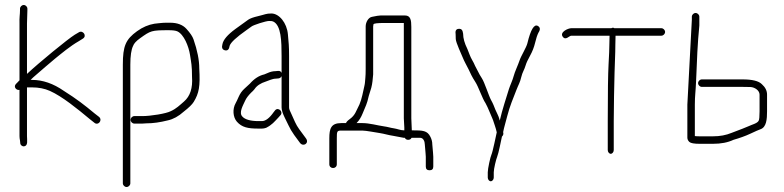

<svg xmlns="http://www.w3.org/2000/svg" viewBox="-20 -578 3141 769"><path d="M75.1 -558C67.2 -558 60.1 -550.9 60.1 -543V-537C60.1 -520.3 57.1 -507.8 58.1 -483V-256C56.1 -254.7 54.4 -253 53.1 -251L45.1 -243C31.4 -230.5 46 -215 58.1 -218V-33C58.1 -27.7 58.8 -21.7 60.1 -15L61.1 -5C61.1 2.7 69 9.4 77.1 8C93.2 5.1 88.1 -16.7 88.1 -33V-228H108.1C134.9 -228 158.8 -223.3 179.8 -213.9C229 -192 290.2 -142.1 339.5 -101L358.5 -86C373.5 -73.7 392.2 -97 376.5 -110L358.5 -124C318.5 -157.3 287 -181.7 235.7 -214C193.6 -243.3 151.1 -258 108.1 -258H102.5C108.4 -264 116.2 -271.2 126.1 -279.5C146.5 -296.7 178.2 -325.2 199.7 -342.5C225 -362.9 261.3 -393.6 295.5 -413L311.5 -423C330.2 -434.2 311.7 -458.1 296.5 -449L279.5 -439C250.8 -421.2 136.2 -327.1 88.1 -282V-484L89.7 -537V-543C89.7 -550.9 83 -558 75.1 -558Z M502 156V-319C502 -354.3 505.7 -379.3 513 -394C516.2 -403.5 525.6 -413.9 541.4 -425.1C583.4 -455.1 586.3 -457 656.1 -457C672 -457 683.6 -455.5 690.2 -452.5C716.5 -440.6 735.8 -392.4 741.1 -358C745.8 -327.9 749.1 -315.3 749.1 -270C752.3 -225.5 741.6 -192.7 717.1 -171.5C699.7 -156.4 686.2 -142.9 664.3 -132.9C645.8 -122.9 582.8 -113 550 -113H518C510.1 -113 503 -105.9 503 -98C503 -90.1 510.1 -83 518 -83H550C555.3 -83 560.7 -83.3 566 -84C593.6 -84 620.8 -88 652.8 -96C673.5 -100.5 695.2 -112.1 716.1 -131C736.5 -146.9 749.8 -159.9 755.9 -169.9C777.2 -204.8 782.3 -232.6 778.1 -304C778.1 -337.2 770.5 -376 755.1 -420.3C751.2 -431.9 741.7 -445.9 726.8 -462.3C711.9 -478.8 690 -487 661.1 -487H644.8C637.3 -487 627.7 -486.3 616 -485L598.4 -483C574.8 -479.1 551.2 -469.2 529 -453.1C483.5 -420.2 472 -393.9 472 -319V156C472 163.9 479.1 171 487 171C494.9 171 502 163.9 502 156Z M880.9 -376.5C891.4 -373.9 897.8 -380 899.9 -395C904.3 -408.1 926.8 -428.9 967.4 -457.5C976.4 -463.8 982.9 -468.5 986.9 -471.5C994 -477.7 1044.8 -494 1057.4 -494C1066.2 -494 1071.7 -493.3 1073.8 -492C1106.5 -477.3 1107.8 -412.1 1107.8 -353V-286C1105.2 -292 1100.5 -294.7 1093.8 -294L1083.4 -293C1072.9 -293 1062 -290.3 1050.6 -285L1038.6 -280C1017.1 -275.1 998.4 -262.8 980.9 -243C976.2 -238.3 969 -231.7 959.3 -223.1C949.6 -214.5 941.9 -203.8 936.3 -191.1C930.7 -178.4 926.6 -169.7 923.9 -165C910.5 -141.6 912.8 -108.7 928.9 -90.5C948.8 -68.1 972.6 -63 1013.8 -63H1029.4C1034.5 -63 1039.9 -64 1045.8 -66C1069.6 -77.9 1079.1 -90.6 1094.8 -107L1102.8 -116C1116.5 -129.7 1095.1 -150 1082.6 -137L1076.2 -129C1059.4 -105 1043.7 -93 1029 -93H1014.6C984.7 -93 961.4 -99 950.9 -111C935.4 -126.5 953.5 -155.9 961.6 -174.2C966 -184.3 974.1 -195.2 985.9 -207C991.4 -211.7 995.7 -216.3 999.4 -221C1008.5 -234.7 1023.7 -244.9 1045 -251.5C1056 -254.9 1070.8 -263 1085 -263L1095.8 -264C1101.2 -264.7 1105.2 -267.7 1107.8 -273V-148C1107.8 -137.3 1112.3 -123 1121.3 -105C1146.6 -54.4 1140.5 -60.4 1181.3 -6C1194.8 11.9 1219.9 -4.6 1205.3 -24C1192.4 -41.2 1189.5 -45.7 1178.2 -60.8C1165.3 -77.9 1157 -99.9 1147.8 -120L1140.3 -136.5C1138.7 -140.2 1137.8 -144 1137.8 -148V-353C1137.8 -395.6 1136.1 -406.5 1133.1 -440.8C1129.1 -486.1 1098.2 -524 1067 -524C1045.4 -524 1042 -520 1013.6 -513.3C995.4 -509.1 981.7 -504.3 974.2 -499C957.7 -487.3 940.1 -474.3 922.9 -462C891.4 -438.9 874.1 -418.6 870.9 -401C867 -387.3 870.3 -379.1 880.9 -376.5Z M1602.4 -516H1504.1C1498.2 -516 1487 -514.2 1469.6 -510.5C1455.4 -508 1444.6 -489 1444.6 -472V-302C1444.6 -286.3 1444.2 -274.8 1443.4 -267.2C1441.8 -252.4 1442.4 -246.1 1439.4 -233.5C1434.2 -211.4 1429.3 -181.8 1419.7 -159.7C1405.6 -132.4 1403 -117.1 1381.1 -101.2C1371.7 -94.4 1366.7 -89 1366 -85H1347C1305.8 -85 1299 -63.2 1299 -24V80C1299 88.8 1305.5 95 1314 95C1322.5 95 1329 88.8 1329 80V-24C1329 -51.9 1329.8 -55 1347 -55H1431.4C1445.8 -55 1486.1 -47.2 1500.1 -45.2C1518.4 -42.5 1537.4 -36.3 1554.8 -34L1597.4 -26H1601.4C1604.1 -20.7 1608.6 -18 1614.9 -18C1621.2 -18 1625.7 -20.7 1628.4 -26H1646.4H1663.3C1675.2 -26 1681.4 -11.7 1681.4 0L1684.4 35C1685.1 41 1685.4 46 1685.4 50V89C1685.4 99 1690.4 104 1700.4 104C1710.4 104 1715.4 99 1715.4 89V50C1715.4 45.3 1715.1 40 1714.4 34L1711.4 0C1711.4 -10 1708.9 -20 1703.9 -30C1691.3 -55.2 1674.2 -56 1629.4 -56L1627.4 -104V-470C1627.4 -496.6 1624.7 -516 1602.4 -516ZM1597.4 -486V-104L1599.4 -67V-56H1597.4C1584.1 -56 1570.6 -62.2 1557.7 -64C1543.3 -66 1534.1 -69.8 1516.2 -72.2C1492.2 -75.5 1460 -85 1431.4 -85H1408C1419.1 -96.1 1426.6 -109 1432.5 -123.8C1444.6 -154.2 1449.6 -159.6 1457 -193.8L1467.1 -226.5C1471.7 -244.1 1472.8 -260.2 1474.6 -280V-472C1474.6 -474 1475 -476.8 1475.8 -480.5C1476.6 -484.2 1492 -486 1521.9 -486Z M1945.6 148C1951.9 148 1957.6 140.9 1957.6 133V112C1957.6 98.3 1967 59.6 1971.3 49.7C1976.7 37.2 1987.1 -15.9 1990.4 -31C1995.7 -35.7 1997.3 -41.7 1995.2 -49C1999.5 -70.5 2002.9 -79 2011.6 -113.1C2021.7 -152.8 2035.6 -184.9 2048.3 -217.6C2056.9 -239.8 2062.5 -246.7 2067.8 -269.3C2072.4 -289.1 2079.9 -297.7 2085.4 -316.6C2088 -325.7 2093.9 -338.5 2103.1 -355.1C2112.3 -371.7 2118.9 -388.7 2123.1 -406.3C2127.2 -423.8 2131.7 -437.4 2136.5 -447C2144.7 -459.3 2144 -468.3 2134.5 -474C2119.6 -482.9 2105.5 -459.8 2092.3 -404.7C2088.2 -387.6 2066.2 -352.8 2061 -336.1C2055.7 -319.6 2041.3 -289.5 2037.2 -272.8C2033.5 -257.8 2022.6 -234.9 2018.4 -221.5C2008.5 -189.1 1991.4 -137.9 1981.6 -95C1981.1 -96.3 1980.4 -98.8 1979.6 -102.5C1977.5 -112.2 1967.9 -129.4 1964 -139L1956.8 -157C1954.7 -162.3 1951.2 -169.4 1946.4 -178.1C1937.4 -194.5 1921.1 -247.5 1910 -264.5C1903.3 -274.8 1898.3 -283.7 1894.9 -291L1882.9 -314C1879.6 -322 1875.8 -329.7 1871.4 -337C1862.7 -351.7 1858.8 -365.6 1851.9 -382C1840.6 -404.7 1834.9 -425 1834.9 -443C1832.9 -455.5 1830.3 -463.6 1816.6 -462.5C1806.5 -461.6 1802.6 -454.1 1804.9 -440C1804.9 -436 1805.1 -429.9 1805.4 -421.8C1806 -406.8 1829.1 -358.7 1833.4 -347.5C1839.7 -331.6 1849.4 -315.2 1856.9 -300L1867.9 -277C1871.9 -269 1877.3 -259.8 1884 -249.4C1896.4 -230.4 1911.7 -183.5 1924.5 -165C1936.4 -143.4 1941.3 -126.8 1951.6 -104.5C1957.1 -92.7 1957.4 -86.4 1962 -75C1965.4 -66.5 1967.2 -57 1969.6 -48C1966.7 -35.2 1953.2 31.3 1948.4 41.1C1944.1 49.8 1933.6 97.5 1933.6 112V133C1933.6 140.9 1939.3 148 1945.6 148Z M2426.2 38C2432.5 38 2438.2 30.9 2438.2 23V-93C2438.2 -161.3 2440.1 -226.6 2441.4 -287C2442.3 -330.4 2444.6 -359 2444.6 -398.5C2444.6 -414.2 2444.9 -426.3 2445.4 -435H2628.8C2636.7 -435 2643.8 -442.1 2643.8 -450C2643.8 -457.9 2636.7 -465 2628.8 -465H2440.6C2439 -466.3 2437.1 -467 2435 -467C2432.9 -467 2430.7 -466.3 2428.6 -465H2268C2255.1 -465 2221.3 -449.5 2233.5 -431.5C2245.5 -413.9 2259.6 -435 2268 -435H2421.4C2420.9 -425.7 2420.6 -413.5 2420.6 -398.5C2420.6 -383.5 2419.5 -357.3 2417.4 -319.8C2415.3 -282.3 2414.2 -206.7 2414.2 -93V23C2414.2 30.9 2419.9 38 2426.2 38Z M2776 -245C2776 -237.1 2783.1 -230 2791 -230H2954.2C2964.9 -230 2975.2 -229.8 2985.3 -229.5C3002.7 -228.9 3022.2 -215.9 3022.2 -199V-132C3022.2 -111.3 3021 -98.7 3018.5 -94.2C3012.7 -83.5 2990.8 -78.8 2978.2 -72.5C2969.5 -68.2 2945.2 -59.3 2910.6 -46C2888.2 -36.7 2864.2 -32 2835 -32H2783C2775 -32 2768.3 -32.3 2763 -33V-159C2763 -195.9 2766.1 -206.5 2768.1 -256.3C2771.4 -337.1 2773.7 -403 2781 -476V-511C2781 -518.9 2773.9 -526 2766 -526C2758.1 -526 2751 -518.9 2751 -511V-499L2733 -159V-27C2733 -20.3 2735.7 -14.5 2741.1 -9.5C2746.5 -4.5 2760.4 -2 2783 -2H2835C2868.6 -2 2895 -7.3 2917.8 -18C2941.5 -24.8 2965.1 -33 2985 -42.4C3005 -51.8 3018.7 -57.9 3026.2 -60.5C3049.8 -68.8 3052.2 -100.7 3052.2 -132V-199C3052.2 -214.6 3045.2 -228.6 3031.2 -241C3018.5 -253.7 2992.9 -260 2954.2 -260H2791C2783.1 -260 2776 -252.9 2776 -245Z"/></svg>

Font: MewTooHand
Style: Condensed
Weight: 400
Designer: Mew Too, Robert Jablonski
Version: Version 0.77